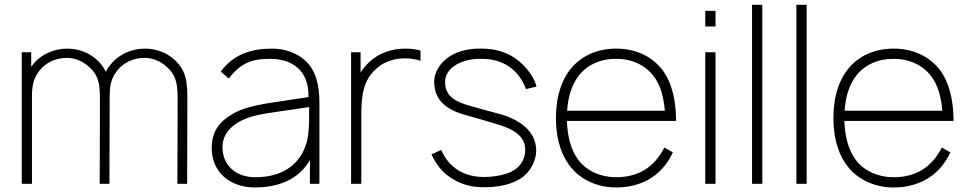

<svg xmlns="http://www.w3.org/2000/svg" viewBox="-20 -786 4139 821"><path d="M712.5 -541.7C679.2 -566.7 638.5 -578.1 599 -578.1C541.7 -578.1 485.4 -553.1 451 -507.3C443.8 -499 437.5 -488.5 432.3 -479.2C421.9 -501 406.3 -521.9 380.2 -541.7C346.9 -566.7 306.2 -578.1 266.7 -578.1C209.4 -578.1 153.1 -553.1 118.8 -507.3L113.5 -501V-562.5H72.9V0H116.7V-374C116.7 -413.5 120.8 -447.9 147.9 -483.3C176 -518.8 218.8 -538.5 265.6 -538.5C296.9 -538.5 328.1 -527.1 352.1 -507.3C406.3 -464.6 407.3 -420.8 407.3 -347.9L406.3 0H447.9L449 -347.9V-374C449 -413.5 453.1 -447.9 480.2 -483.3C508.3 -518.8 551 -538.5 597.9 -538.5C629.2 -538.5 660.4 -527.1 684.4 -507.3C738.5 -464.6 739.6 -420.8 739.6 -347.9L738.5 0H780.2L781.2 -347.9C781.2 -434.4 780.2 -489.6 712.5 -541.7Z M1345.8 0V-352.1C1345.8 -415.6 1332.3 -487.5 1282.3 -529.2C1247.9 -560.4 1196.9 -578.1 1143.8 -578.1C1059.4 -578.1 981.3 -557.3 924 -480.2L958.3 -450C1014.6 -526 1072.9 -534.4 1135.4 -534.4C1227.1 -534.4 1302.1 -486.5 1299 -370.8C1157.3 -347.9 1052.1 -340.6 984.4 -304.2C914.6 -266.7 885.4 -221.9 885.4 -152.1C885.4 -47.9 965.6 15.6 1069.8 15.6C1170.8 15.6 1258.3 -18.8 1305.2 -102.1V0ZM1277.1 -139.6C1239.6 -63.5 1165.6 -28.1 1070.8 -28.1C989.6 -28.1 931.3 -78.1 931.3 -157.3C931.3 -229.2 996.9 -276 1081.3 -293.8C1107.3 -300 1179.2 -310.4 1302.1 -328.1C1302.1 -234.4 1301 -188.5 1277.1 -139.6Z M1711.5 -578.1C1657.3 -578.1 1602.1 -560.4 1561.5 -522.9C1544.8 -507.3 1532.3 -492.7 1521.9 -476V-562.5H1481.3V0H1525V-299C1526 -378.1 1532.3 -441.7 1588.5 -491.7C1618.8 -520.8 1664.6 -536.5 1711.5 -536.5C1735.4 -536.5 1757.3 -533.3 1778.1 -526V-569.8C1757.3 -576 1735.4 -578.1 1711.5 -578.1Z M2274 -415.6C2261.5 -466.7 2212.5 -524 2159.4 -551C2122.9 -569.8 2081.2 -578.1 2041.7 -578.1C2002.1 -579.2 1961.5 -574 1922.9 -556.2C1875 -534.4 1836.5 -486.5 1836.5 -435.4C1836.5 -400 1849 -362.5 1881.3 -336.5C1915.6 -308.3 1954.2 -299 1990.6 -288.5C2034.4 -276 2067.7 -266.7 2093.8 -258.3C2166.7 -237.5 2226 -210.4 2226 -144.8C2226 -110.4 2209.4 -79.2 2181.2 -60.4C2149 -38.5 2094.8 -29.2 2046.9 -29.2C1997.9 -29.2 1951 -44.8 1918.8 -72.9C1892.7 -95.8 1879.2 -116.7 1866.7 -144.8L1825 -126C1837.5 -96.9 1861.5 -61.5 1887.5 -40.6C1939.6 1 1991.7 14.6 2049 14.6C2104.2 14.6 2163.5 5.2 2206.2 -22.9C2246.9 -47.9 2272.9 -99 2272.9 -141.7C2272.9 -226 2199 -277.1 2111.5 -300C2056.2 -314.6 2017.7 -325 1990.6 -333.3C1921.9 -352.1 1883.3 -377.1 1883.3 -435.4C1883.3 -500 1959.4 -536.5 2040.6 -534.4C2127.1 -534.4 2196.9 -491.7 2229.2 -405.2Z M2736.5 -59.4C2700 -37.5 2658.3 -28.1 2614.6 -28.1C2551 -28.1 2489.6 -53.1 2453.1 -102.1C2418.8 -147.9 2406.2 -208.3 2404.2 -268.8H2870.8C2870.8 -349 2856.2 -429.2 2811.5 -488.5C2763.5 -549 2693.8 -578.1 2614.6 -578.1C2535.4 -578.1 2465.6 -549 2417.7 -488.5C2370.8 -427.1 2357.3 -352.1 2357.3 -281.2C2357.3 -211.5 2370.8 -135.4 2417.7 -75C2463.5 -15.6 2536.5 15.6 2614.6 15.6C2663.5 15.6 2711.5 5.2 2754.2 -18.8C2795.8 -42.7 2832.3 -80.2 2857.3 -134.4L2820.8 -155.2C2799 -111.5 2769.8 -80.2 2736.5 -59.4ZM2453.1 -460.4C2489.6 -509.4 2551 -535.4 2614.6 -534.4C2677.1 -535.4 2738.5 -509.4 2775 -460.4C2805.2 -420.8 2817.7 -370.8 2822.9 -312.5H2405.2C2408.3 -366.7 2422.9 -419.8 2453.1 -460.4Z M2995.8 -739.6V-672.9H3039.6V-739.6ZM2995.8 -562.5V0H3039.6V-562.5Z M3195.8 0V-765.6H3239.6V0Z M3385.4 0V-765.6H3429.2V0Z M3922.9 -59.4C3886.5 -37.5 3844.8 -28.1 3801 -28.1C3737.5 -28.1 3676 -53.1 3639.6 -102.1C3605.2 -147.9 3592.7 -208.3 3590.6 -268.8H4057.3C4057.3 -349 4042.7 -429.2 3997.9 -488.5C3950 -549 3880.2 -578.1 3801 -578.1C3721.9 -578.1 3652.1 -549 3604.2 -488.5C3557.3 -427.1 3543.8 -352.1 3543.8 -281.2C3543.8 -211.5 3557.3 -135.4 3604.2 -75C3650 -15.6 3722.9 15.6 3801 15.6C3850 15.6 3897.9 5.2 3940.6 -18.8C3982.3 -42.7 4018.8 -80.2 4043.8 -134.4L4007.3 -155.2C3985.4 -111.5 3956.2 -80.2 3922.9 -59.4ZM3639.6 -460.4C3676 -509.4 3737.5 -535.4 3801 -534.4C3863.5 -535.4 3925 -509.4 3961.5 -460.4C3991.7 -420.8 4004.2 -370.8 4009.4 -312.5H3591.7C3594.8 -366.7 3609.4 -419.8 3639.6 -460.4Z"/></svg>

Font: Manrope Thin
Style: Regular
Weight: 100
Width: 4
Designer: Michael Sharanda
Foundry: Michael Sharanda
Version: Version 2.000;PS 002.000;hotconv 1.0.88;makeotf.lib2.5.64775